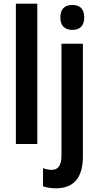

<svg xmlns="http://www.w3.org/2000/svg" viewBox="-20 -780 535 1040"><path d="M182 0H66V-760H182ZM307 -685Q307 -753 372 -753Q436 -753 436 -685Q436 -651 419 -634.5Q402 -618 372 -618Q342 -618 324.5 -634.5Q307 -651 307 -685ZM284 240Q243 240 213 229V131Q238 140 261 140Q286 140 299.5 121.5Q313 103 313 61V-543H429V67Q429 239 284 240Z"/></svg>

Font: Noto Sans Condensed SemiBold
Style: Regular
Weight: 600
Width: 3
Designer: Monotype Design Team
Foundry: Monotype Imaging Inc.
Version: Version 2.013; ttfautohint (v1.8.4.7-5d5b)